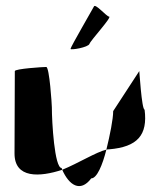

<svg xmlns="http://www.w3.org/2000/svg" viewBox="-20 -778 566 648"><path d="M29 -260C29 -175 114 -180 190 -205C189 -207 189 -209 188 -211C164 -211 155 -366 155 -416C155 -424 147 -552 136 -552C126 -552 30 -546 30 -538C30 -538 29 -340 29 -260ZM190 -205C213 -153 251 -127 288 -176C307 -176 326 -221 339 -273C305 -265 244 -227 190 -205ZM218 -613C218 -608 278 -618 282 -630C286 -642 360 -722 348 -722C340 -722 301 -768 297 -756C292 -746 219 -621 218 -613ZM339 -273C343 -274 345 -274 348 -274C444 -282 479 -322 468 -408C458 -408 450 -546 450 -538L362 -403C362 -376 351 -322 339 -273Z"/></svg>

Font: Ampere
Style: SuCnd
Weight: 400
Version: Version 1